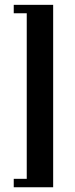

<svg xmlns="http://www.w3.org/2000/svg" viewBox="-20 -643 318 809"><path d="M204 146H37.9V110.5H92.7V-587.1H37.9V-622.6H204Z"/></svg>

Font: Playfair 9pt
Style: Bold
Weight: 700
Designer: Claus Eggers Sørensen
Foundry: Claus Eggers Sørensen
Version: Version 2.203